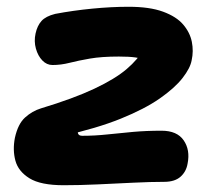

<svg xmlns="http://www.w3.org/2000/svg" viewBox="-20 -537 661 567"><path d="M168 10Q100 10 67 -10.5Q34 -31 25.5 -62.5Q17 -94 24 -130Q33 -171 54 -190Q75 -209 101 -217Q197 -246 258.5 -275Q320 -304 354 -333Q388 -362 405 -393L432 -343Q420 -353 408.5 -359Q397 -365 379 -367.5Q361 -370 331 -370Q280 -370 245.5 -364Q211 -358 185.5 -351.5Q160 -345 135 -345Q118 -345 105 -358.5Q92 -372 86 -393.5Q80 -415 85 -438Q90 -461 102.5 -475Q115 -489 143 -496Q196 -506 252.5 -511.5Q309 -517 360 -517Q422 -517 461.5 -502.5Q501 -488 521 -464.5Q541 -441 546.5 -413.5Q552 -386 546 -359Q542 -336 519 -306.5Q496 -277 451.5 -246Q407 -215 336.5 -186.5Q266 -158 163 -135L213 -163Q208 -149 210.5 -142.5Q213 -136 223 -136Q260 -136 297 -140Q334 -144 373 -147.5Q412 -151 457 -151Q503 -151 522.5 -122.5Q542 -94 534 -54Q530 -30 513 -15Q496 0 465 0Q425 0 374 2.5Q323 5 269 7.5Q215 10 168 10Z"/></svg>

Font: Shantell Sans
Style: Bold Italic
Weight: 700
Italic angle: -11°
Designer: Stephen Nixon, Anya Danilova, Shantell Martin
Foundry: Arrow Type
Version: Version 1.011;[c5ecc13dd]